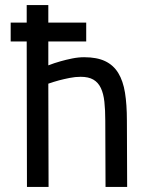

<svg xmlns="http://www.w3.org/2000/svg" viewBox="-20 -735 604 755"><path d="M22 -646H85V-715H170V-646H319V-572H170V-478Q193 -487 218 -494Q239 -500 263.5 -505Q288 -510 311 -510Q361 -510 393.5 -494.5Q426 -479 445 -448Q464 -417 471.5 -370.5Q479 -324 479 -261L480 0H395L394 -260Q394 -302 390.5 -334.5Q387 -367 376.5 -389Q366 -411 347 -422Q328 -433 297 -433Q276 -433 253.5 -428.5Q231 -424 212 -419Q190 -413 170 -406L171 0H86L85 -572H22Z"/></svg>

Font: Panefresco 500wt
Style: Regular
Weight: 700
Foundry: Campivisivi & Chank Co
Version: Version 1.001